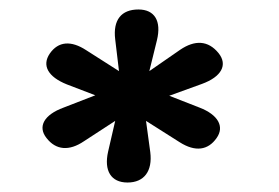

<svg xmlns="http://www.w3.org/2000/svg" viewBox="-20 -809 589 405"><path d="M272 -789C236 -789 218 -767 223 -726L231 -659L162 -703C130 -724 103 -722 85 -696C68 -671 81 -647 121 -631L181 -608L114 -582C73 -567 59 -542 78 -518C98 -492 126 -490 157 -511L223 -554L208 -489C199 -449 214 -424 249 -424C284 -424 302 -448 297 -488L288 -554L359 -509C392 -488 419 -492 437 -518C454 -542 440 -567 401 -582L337 -607L406 -632C447 -647 461 -672 441 -697C419 -724 391 -725 360 -704L295 -659L311 -724C321 -765 306 -789 272 -789Z"/></svg>

Font: 寒蝉团圆体 Round
Style: Regular
Weight: 500
Designer: 寒蝉字型
Version: Version 2.700;Glyphs 3.1.1 (3135)